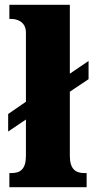

<svg xmlns="http://www.w3.org/2000/svg" viewBox="-20 -780 390 800"><path d="M19 0H341V-59H330C296 -59 271 -75 271 -130V-398L349 -450V-526L271 -473V-760H19V-701H29C44 -701 88 -694 88 -644V-356L14 -305V-232L88 -282V-130C88 -75 64 -59 29 -59H19Z"/></svg>

Font: Noto Serif Bengali SemiCondensed Black
Style: Regular
Weight: 900
Width: 4
Designer: Juan Bruce, Universal Thirst, Indian Type Foundry and the Monotype Design Team.
Foundry: Monotype Imaging Inc.
Version: Version 2.003